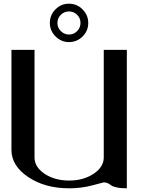

<svg xmlns="http://www.w3.org/2000/svg" viewBox="-20 -1020 790 1040"><path d="M291 -895.5Q291 -870.1 309.6 -851.6Q328.1 -833 353.5 -833Q379.9 -833 397.9 -851.6Q416 -870.1 416 -895.5Q416 -921.9 397.9 -939.9Q379.9 -958 353.5 -958Q328.1 -958 309.6 -939.9Q291 -921.9 291 -895.5ZM250 -895.5Q250 -938.5 280.3 -969.2Q310.5 -1000 353.5 -1000Q396.5 -1000 427.2 -969.2Q458 -938.5 458 -895.5Q458 -852.5 427.2 -822.3Q396.5 -792 353.5 -792Q311.5 -792 280.8 -822.8Q250 -853.5 250 -895.5ZM667 0Q633.8 0 611.8 -4.9Q589.8 -9.8 582 -16.1Q574.2 -22.5 564.5 -27.3Q554.7 -32.2 542 -32.2Q540 -32.2 480.5 -16.1Q420.9 0 354.5 0Q223.6 0 132.8 -61Q42 -122.1 42 -208V-750H167V-167Q167 -115.2 221.7 -78.6Q276.4 -42 354.5 -42Q431.6 -42 486.8 -78.6Q542 -115.2 542 -167V-750H667Z"/></svg>

Font: okolaks
Style: Bold
Weight: 600
Width: 8
Version: Version 000.6.0